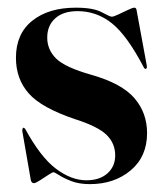

<svg xmlns="http://www.w3.org/2000/svg" viewBox="-20 -470 430 500"><path d="M205 -0.5Q239.5 -0.5 259.8 -18.5Q280 -36.5 280 -65.5Q280 -96.5 257.8 -118.5Q235.5 -140.5 176 -159.5Q88 -189 54.8 -226.8Q21.5 -264.5 21.5 -319.5Q21.5 -382 64 -416Q106.5 -450 177.5 -450Q223 -450 244.8 -438.2Q266.5 -426.5 271 -426.5Q276 -426.5 288.5 -432.5Q301 -438.5 313.2 -444.2Q325.5 -450 329.5 -450Q334.5 -450 335.5 -444.5L362 -300.5Q363.5 -292.5 360.5 -291Q357.5 -289.5 355 -293.5Q311.5 -377 271.8 -409Q232 -441 182 -441Q144.5 -441 123.8 -422.2Q103 -403.5 103 -372Q103 -340.5 126.2 -317.5Q149.5 -294.5 218.5 -275Q297.5 -252.5 330.2 -214.2Q363 -176 363 -123.5Q363 -62 320.2 -26.2Q277.5 9.5 214 9.5Q186.5 9.5 166.2 1.8Q146 -6 134 -13.8Q122 -21.5 119 -21.5Q116.5 -21.5 105.8 -14.5Q95 -7.5 83.8 -0.2Q72.5 7 68.5 7Q61.5 7 60 -2.5L38.5 -126Q37 -135 40.5 -137Q42 -138.5 45.5 -134.5Q85.5 -61 125.5 -30.8Q165.5 -0.5 205 -0.5Z"/></svg>

Font: Fraunces 144pt SemiBold
Style: Regular
Weight: 600
Version: Version 1.000;[0bf87f6ff]